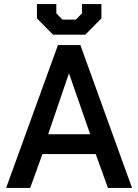

<svg xmlns="http://www.w3.org/2000/svg" viewBox="-20 -921 677 941"><path d="M264 -700H374L627 0H509L449 -166H188L128 0H10ZM422 -263 319 -559H317L216 -263ZM161 -831V-901H256V-856L286 -825H352L382 -856V-901H477V-831L398 -751H240Z"/></svg>

Font: Chakra Petch SemiBold
Style: Regular
Weight: 600
Designer: Katatrad Aksorn Co.,Ltd.
Foundry: Cadson Demak Co.,Ltd.
Version: Version 1.000; ttfautohint (v1.6)